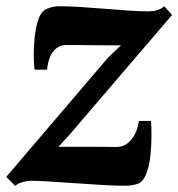

<svg xmlns="http://www.w3.org/2000/svg" viewBox="-34 -585 572 616"><path d="M354 -439.5Q340 -439.5 321.8 -439.5Q303.5 -439.5 283.8 -439.8Q264 -440 244.5 -440.2Q225 -440.5 208 -440.5Q191 -440.5 179.5 -440.5Q159 -440.5 145.8 -429.5Q132.5 -418.5 125.8 -400.8Q119 -383 117 -361.5H77Q74.5 -378.5 74.2 -406.8Q74 -435 77.2 -465.8Q80.5 -496.5 88.5 -521Q96.5 -545.5 111 -554Q117 -557.5 129 -561.2Q141 -565 159 -565Q186.5 -565 224.5 -562.5Q262.5 -560 303.2 -556.8Q344 -553.5 380.2 -551Q416.5 -548.5 439.5 -548.5Q456.5 -548.5 469.8 -552.2Q483 -556 493 -565L518 -537L190.5 -154.5L153.5 -114Q173.5 -114 196 -114Q218.5 -114 242.8 -114Q267 -114 291.5 -113.8Q316 -113.5 340.5 -113.5Q368.5 -113.5 387.8 -137.8Q407 -162 411.5 -197H450.5Q452 -178.5 452 -149.8Q452 -121 449 -90.2Q446 -59.5 438 -34.8Q430 -10 416 0.5Q409.5 5 396.5 8Q383.5 11 364.5 11Q336 11 294.8 8.5Q253.5 6 209.5 3Q165.5 0 127.2 -2.5Q89 -5 66 -5Q55 -5 39.8 -1.2Q24.5 2.5 15 11.5L-14 -17.5L312.5 -400Z"/></svg>

Font: Merriweather 24pt ExtraBold
Style: Italic
Weight: 800
Italic angle: -7.8°
Version: Version 2.101